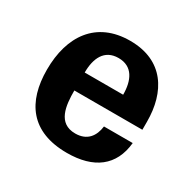

<svg xmlns="http://www.w3.org/2000/svg" viewBox="-122 -643 795 787"><g transform="rotate(30 275.0 -250.0)"><path d="M44 -241C44 -89 114 14 285 14C412 14 488 -43 499 -156H363C357 -108 331 -72 275 -72C192 -72 184 -152 184 -223H506V-261C506 -401 440 -514 281 -514C121 -514 44 -400 44 -241ZM184 -308C184 -375 208 -429 275 -429C342 -429 366 -375 366 -308Z"/></g></svg>

Font: Perun
Style: Bold
Weight: 700
Foundry: Copyright (c) Stefan Peev, Context Ltd, 2016
Version: Version 1.089